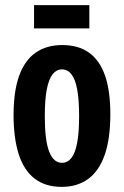

<svg xmlns="http://www.w3.org/2000/svg" viewBox="-20 -717 484 750"><path d="M221 13Q157 13 115 -19.5Q73 -52 53 -115Q33 -178 33 -267Q33 -361 55 -421.5Q77 -482 119.5 -511.5Q162 -541 223 -541Q286 -541 327.5 -511.5Q369 -482 390 -422.5Q411 -363 411 -271Q411 -175 389 -112Q367 -49 324.5 -18Q282 13 221 13ZM222 -81Q244 -81 259 -100Q274 -119 281.5 -159.5Q289 -200 289 -263Q289 -328 281.5 -368Q274 -408 259 -427Q244 -446 222 -446Q201 -446 186 -427.5Q171 -409 163 -369Q155 -329 155 -262Q155 -169 172 -125Q189 -81 222 -81ZM113 -606V-697H329V-606Z"/></svg>

Font: Bricolage Grotesque 24pt Condensed SemiBold
Style: Regular
Weight: 600
Width: 3
Designer: Mathieu Triay
Foundry: Atelier Triay
Version: Version 1.001;gftools[0.9.33.dev8+g029e19f]